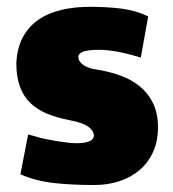

<svg xmlns="http://www.w3.org/2000/svg" viewBox="-20 -528 502 556"><path d="M266.6 -383.8Q207 -383.8 207 -363.3Q207 -355.5 211.4 -349.4Q215.8 -343.3 223.1 -338.6Q230.5 -334 239.3 -331.1Q248 -328.1 256.8 -327.1Q295.4 -321.3 328.4 -309.3Q361.3 -297.4 385.5 -277.3Q409.7 -257.3 423.6 -228.3Q437.5 -199.2 437.5 -159.2Q437.5 -119.6 423.6 -88.6Q409.7 -57.6 384.8 -36.1Q359.9 -14.6 326.2 -3.4Q292.5 7.8 252.9 7.8Q189 7.8 136 2Q83 -3.9 39.1 -23.4L61.5 -138.7Q77.6 -134.3 89.6 -130.9Q101.6 -127.4 109.4 -126Q116.7 -124.5 127.9 -122.3Q139.2 -120.1 152.1 -118.2Q165 -116.2 178.2 -114.7Q191.4 -113.3 202.1 -113.3Q252 -113.3 252 -136.7Q250.5 -146 244.4 -153.1Q238.3 -160.2 229 -165.3Q219.7 -170.4 207.8 -173.8Q195.8 -177.2 182.6 -179.7Q144.5 -187 115.5 -199.2Q86.4 -211.4 66.9 -230.7Q47.4 -250 37.4 -278.1Q27.3 -306.2 27.3 -344.7Q29.3 -388.7 45.9 -419.7Q62.5 -450.7 90.8 -470.5Q119.1 -490.2 157.5 -499.3Q195.8 -508.3 241.2 -508.3Q288.6 -508.3 330.6 -503.2Q372.6 -498 409.2 -480.5L387.7 -361.3Q314.5 -383.8 266.6 -383.8Z"/></svg>

Font: Paytone One
Style: Regular
Weight: 400
Designer: vernon adams
Foundry: vernon adams
Version: 1.000